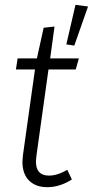

<svg xmlns="http://www.w3.org/2000/svg" viewBox="-20 -765 385 796"><path d="M131 -119Q129 -101 129 -95Q129 -37 183 -37Q218 -37 259 -61L278 -21Q228 11 176 11Q128 11 100.5 -16.5Q73 -44 73 -94Q73 -101 75 -121L125 -477H46L53 -523H133L161 -650L206 -655L188 -523H307L294 -477H181ZM293 -745 345 -738 288 -576 255 -581Z"/></svg>

Font: Fira Sans Condensed Light
Style: Italic
Weight: 300
Width: 3
Italic angle: -8°
Designer: Carrois Corporate & Edenspiekermann AG
Foundry: Carrois Corporate GbR & Edenspiekermann AG
Version: Version 4.203